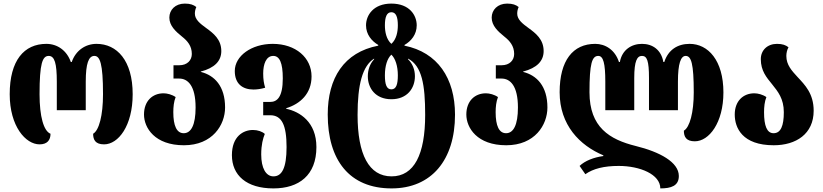

<svg xmlns="http://www.w3.org/2000/svg" viewBox="-20 -794 4580 1068"><path d="M200 9C242 9 261 -14 261 -50C223 -65 200 -146 200 -270C200 -441 216 -483 251 -483C284 -483 296 -441 296 -340V-181H457V-340C457 -441 473 -483 505 -483C536 -483 553 -441 553 -270C553 -152 531 -69 498 -50C498 -17 510 9 559 9C638 9 718 -94 718 -270C718 -458 630 -550 517 -550C455 -550 401 -513 379 -449H374C352 -513 299 -550 238 -550C114 -550 34 -458 34 -270C34 -91 123 9 200 9Z M1003 14C1162 14 1232 -99 1232 -196C1232 -315 1173 -375 1097 -394V-396C1173 -416 1211 -454 1211 -510C1211 -575 1167 -609 1127 -638C1094 -662 1064 -685 1064 -718C1064 -730 1066 -741 1072 -755C1057 -767 1039 -774 1008 -774C955 -774 922 -739 922 -696C922 -651 957 -619 993 -590C1022 -567 1047 -539 1047 -494C1047 -459 1022 -431 977 -431H945V-357H977C1025 -357 1068 -317 1068 -196C1068 -99 1043 -53 1002 -53C963 -53 944 -94 944 -170C944 -199 947 -229 957 -254C937 -268 910 -275 890 -275C828 -275 781 -232 781 -157C781 -83 841 14 1003 14Z M1501 254C1643 254 1740 181 1740 24C1740 -115 1648 -173 1572 -189V-192C1650 -216 1713 -273 1713 -369C1713 -473 1625 -550 1497 -550C1379 -550 1286 -483 1286 -399C1286 -328 1329 -296 1390 -296C1409 -296 1432 -299 1455 -306C1448 -329 1444 -352 1444 -385C1444 -437 1460 -483 1500 -483C1535 -483 1553 -445 1553 -358C1553 -253 1521 -227 1483 -227H1444V-153H1483C1548 -153 1574 -97 1574 24C1574 141 1548 187 1501 187C1459 187 1433 141 1433 65C1433 11 1443 -25 1453 -49C1439 -62 1414 -71 1387 -71C1333 -71 1270 -35 1270 69C1270 181 1351 254 1501 254Z M2158 254C2380 254 2511 96 2511 -156C2511 -359 2414 -503 2230 -540V-544C2267 -565 2298 -602 2298 -653C2298 -709 2258 -774 2157 -774C2057 -774 2016 -709 2016 -653C2016 -602 2048 -565 2084 -544V-540C1893 -503 1803 -360 1803 -157C1803 96 1923 254 2158 254ZM2157 -550C2129 -575 2121 -617 2121 -653C2121 -699 2131 -726 2157 -726C2183 -726 2193 -699 2193 -653C2193 -617 2185 -575 2157 -550ZM2157 -297C2130 -297 2121 -325 2121 -375C2121 -427 2134 -469 2157 -490C2179 -469 2193 -427 2193 -375C2193 -325 2184 -297 2157 -297ZM2158 187C2032 187 1969 65 1969 -155C1969 -323 1996 -427 2061 -468V-464C2038 -440 2026 -406 2026 -370C2026 -303 2069 -242 2157 -242C2245 -242 2288 -303 2288 -370C2288 -406 2275 -440 2250 -464V-468C2327 -427 2345 -323 2345 -155C2345 65 2284 187 2158 187Z M2796 14C2955 14 3025 -99 3025 -196C3025 -315 2966 -375 2890 -394V-396C2966 -416 3004 -454 3004 -510C3004 -575 2960 -609 2920 -638C2887 -662 2857 -685 2857 -718C2857 -730 2859 -741 2865 -755C2850 -767 2832 -774 2801 -774C2748 -774 2715 -739 2715 -696C2715 -651 2750 -619 2786 -590C2815 -567 2840 -539 2840 -494C2840 -459 2815 -431 2770 -431H2738V-357H2770C2818 -357 2861 -317 2861 -196C2861 -99 2836 -53 2795 -53C2756 -53 2737 -94 2737 -170C2737 -199 2740 -229 2750 -254C2730 -268 2703 -275 2683 -275C2621 -275 2574 -232 2574 -157C2574 -83 2634 14 2796 14Z M3816 -550C3749 -550 3697 -517 3675 -449H3670C3658 -517 3610 -550 3551 -550C3493 -550 3440 -517 3428 -449H3423C3401 -517 3347 -550 3291 -550C3167 -550 3093 -458 3093 -281C3093 -98 3205 15 3336 70V74C3284 81 3234 100 3204 129L3236 175C3280 144 3340 129 3422 129C3540 129 3653 176 3653 254C3713 254 3756 240 3756 185C3756 108 3650 51 3516 18C3371 -18 3259 -86 3259 -281C3259 -441 3273 -483 3308 -483C3336 -483 3347 -441 3347 -340V-181H3508V-360C3508 -456 3524 -483 3551 -483C3579 -483 3590 -456 3590 -360V-181H3751V-340C3751 -441 3767 -483 3794 -483C3825 -483 3839 -441 3839 -280C3839 -169 3817 -86 3784 -67C3784 -34 3796 -8 3845 -8C3924 -8 4004 -111 4004 -280C4004 -458 3919 -550 3816 -550Z M4284 14C4408 14 4506 -49 4506 -178C4506 -273 4458 -321 4416 -366C4384 -401 4354 -433 4354 -483C4354 -499 4358 -517 4366 -531C4351 -543 4333 -550 4302 -550C4249 -550 4212 -515 4212 -465C4212 -400 4244 -363 4275 -325C4307 -285 4340 -245 4340 -170C4340 -94 4323 -53 4283 -53C4246 -53 4230 -94 4230 -170C4230 -199 4233 -229 4243 -254C4223 -268 4196 -275 4176 -275C4114 -275 4067 -232 4067 -157C4067 -83 4109 14 4284 14Z"/></svg>

Font: Noto Serif Georgian ExtraCondensed Black
Style: Regular
Weight: 900
Width: 2
Designer: Monotype Design Team, Akaki Razmadze
Foundry: Google LLC
Version: Version 2.003